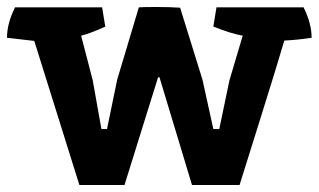

<svg xmlns="http://www.w3.org/2000/svg" viewBox="-30 -529 911 549"><path d="M367 -508Q380 -509 417.5 -509Q455 -509 485 -507L549 -301L580 -160H597L626 -299L664 -427Q630 -433 580 -453L589 -508H838Q861 -462 861 -421Q822 -415 783 -413Q760 -335 712.5 -183.5Q665 -32 655 0H519L426 -308H422L326 0H197L68 -412L-10 -421Q-10 -462 13 -508H262L271 -453Q230 -434 202 -427L235 -300L260 -160H276L305 -301Z"/></svg>

Font: Inika
Style: Bold
Weight: 700
Version: Version 1.001